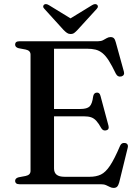

<svg xmlns="http://www.w3.org/2000/svg" viewBox="-20 -902 677 940"><path d="M203 -368.5H374Q406 -368.5 418.8 -381Q431.5 -393.5 436 -429.5Q437.5 -438.5 441.8 -443.2Q446 -448 453 -448.5Q467.5 -450.5 472 -432.5L511 -287Q513.5 -277.5 511 -271.8Q508.5 -266 500.5 -264Q493.5 -262 487.2 -264.2Q481 -266.5 476.5 -273.5Q463 -298 451.5 -310.5Q440 -323 426 -327.8Q412 -332.5 391 -332.5H203ZM54 -684Q54 -691.5 59.2 -695.8Q64.5 -700 75.5 -700H459.5Q474.5 -700 484.5 -705.2Q494.5 -710.5 503 -715.5Q511.5 -720.5 521.5 -720.5Q532 -720.5 537.8 -714.5Q543.5 -708.5 547 -694.5L586.5 -551.5Q589 -542.5 586 -536.5Q583 -530.5 575 -528Q566 -525.5 558.8 -529Q551.5 -532.5 547 -541.5Q528 -581 512.8 -605Q497.5 -629 481.8 -641.8Q466 -654.5 448 -659Q430 -663.5 405.5 -663.5H244.5V-77.5Q244.5 -57 257 -46.8Q269.5 -36.5 296 -36.5H419Q451 -36.5 474 -47.5Q497 -58.5 518.8 -91.2Q540.5 -124 568 -188.5Q572 -197 577.8 -200Q583.5 -203 591 -202Q600.5 -201 604.2 -194.5Q608 -188 605 -177.5L563.5 -8.5Q559.5 5.5 553.5 11.8Q547.5 18 536 18Q527 18 518.2 13.5Q509.5 9 499.2 4.5Q489 0 473.5 0H75.5Q64.5 0 59.2 -4.5Q54 -9 54 -16Q54 -29.5 71 -34L105.5 -40.5Q117.5 -43 123.5 -49.2Q129.5 -55.5 129.5 -65.5V-634.5Q129.5 -644.5 123.5 -650.8Q117.5 -657 105.5 -659.5L71 -666Q54 -670.5 54 -684ZM345 -800 220 -876.5Q204.5 -886 195.5 -879Q192 -876 191.5 -870.5Q191 -865 197.5 -858.5L291.5 -755Q300.5 -746 308 -740.8Q315.5 -735.5 325.5 -735.5Q336.5 -735.5 343.5 -740.8Q350.5 -746 359 -755L453.5 -858.5Q459.5 -865 459.2 -870.5Q459 -876 455 -879Q446 -886 430.5 -876.5L305.5 -800Z"/></svg>

Font: Fraunces 36pt
Style: Regular
Weight: 400
Version: Version 1.000;[b76b70a41]